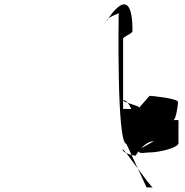

<svg xmlns="http://www.w3.org/2000/svg" viewBox="-20 -527 832 865"><path d="M514.8 -473.4C514.8 -473.4 504.6 120.9 549.3 120.9L640.3 317.2H668.7C657.5 317.5 532.2 130.8 532.2 146.5C532.2 162.2 580 174.3 591.2 174.3C591.3 174.3 628.1 109.4 672.8 109.4L603.3 148.1C604 170.6 627.6 159.6 658.9 159.6C690.3 159.6 784 140.1 784 117.6C784 117.6 784.1 38.4 784.1 13.8C811.4 13.8 761 13.8 761 13.8C772.1 13.8 782 -51.8 782 -67.5C782 -83.2 664.7 -95.3 653.5 -95.3L607.1 -41.8C607.1 -52.5 534.6 -64 534.6 -76.2C561.9 -76.2 581 -11.2 581 -11.2C592.1 -11.2 674.5 -23.3 674.5 -39C674.5 -54.7 664.7 -36.3 653.5 -36.3H534.6C534.6 -147.7 534.6 -226.9 534.6 -351.9C535.5 -363.5 576.9 -375.1 576.9 -386.9C576.9 -629.1 460.4 -431.4 460.4 -431.4C460.4 -453.9 546.1 -473.4 514.8 -473.4Z"/></svg>

Font: AnarchicType
Style: Regular
Weight: 400
Version: Version Who Cares?